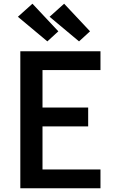

<svg xmlns="http://www.w3.org/2000/svg" viewBox="-20 -1010 640 1030"><path d="M89 0V-735H519V-634H208V-433H453V-332H208V-101H519V0ZM404 -788 246 -920 324 -990 463 -842ZM234 -788 76 -920 154 -990 293 -842Z"/></svg>

Font: Iosevka Custom Extended
Style: Bold
Weight: 700
Width: 7
Monospace: yes
Designer: Belleve Invis
Foundry: Belleve Invis
Version: Version 11.2.4; ttfautohint (v1.8.4)